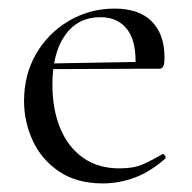

<svg xmlns="http://www.w3.org/2000/svg" viewBox="-20 -415 448 447"><path d="M219 12Q159 12 118 -15.5Q77 -43 56.5 -87Q36 -131 36 -180Q36 -241 64 -289.5Q92 -338 140.5 -366.5Q189 -395 247 -395Q304 -395 333.5 -365Q363 -335 363 -281Q363 -268 360.5 -261.5Q358 -255 351 -255H295Q299 -316 277 -345.5Q255 -375 214 -375Q161 -375 131.5 -333Q102 -291 102 -218Q102 -161 120 -117Q138 -73 173 -48Q208 -23 258 -23Q292 -23 314 -33Q336 -43 358 -56Q360 -58 363.5 -53.5Q367 -49 365 -46Q330 -15 293.5 -1.5Q257 12 219 12ZM84 -254 83 -267 310 -271V-255Z"/></svg>

Font: Cormorant Infant Light
Style: Regular
Weight: 400
Version: Version 4.001